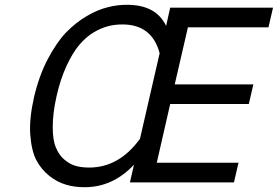

<svg xmlns="http://www.w3.org/2000/svg" viewBox="-20 -761 1159 801"><path d="M200 -232Q200 -176 213 -146Q227 -112 250 -94Q274 -74 299 -68Q323 -62 352 -62Q477 -62 564 -182L646 -539Q614 -659 491 -659Q459 -659 432 -652Q401 -644 371 -626Q340 -608 311 -574Q283 -541 258 -487Q232 -431 216 -360Q200 -289 200 -232ZM122 -356Q143 -445 179 -514Q216 -584 255 -625Q296 -667 342 -694Q386 -720 430 -731Q469 -741 510 -741Q631 -741 673 -653L690 -729H1119L1100 -647H764L709 -409H1037L1018 -327H690L634 -82H975L956 0H522L539 -74Q451 20 333 20Q291 20 257 10Q219 -1 186 -27Q152 -54 131 -94Q111 -133 106 -202Q102 -267 122 -356Z"/></svg>

Font: Miedinger
Style: Italic
Weight: 400
Italic angle: -13°
Version: Version 001.000